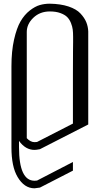

<svg xmlns="http://www.w3.org/2000/svg" viewBox="-20 -812 602 1040"><path d="M250 -792Q308.6 -791 351.1 -776.9Q393.6 -762.7 415.5 -739.3Q437.5 -715.8 447.3 -691.9Q457 -668 458 -641.6V-137.7L196.3 -3.9Q176.8 0 167 0Q118.2 0 83 -48.8V-14.6Q83 167 167 167Q168.9 167 173.8 166.5Q178.7 166 180.7 166L375 65.4V112.3L196.3 204.1Q168.9 208 167 208Q111.3 208 75.2 146.5Q42 90.8 42 -13.7V-453.1Q42 -535.2 56.2 -597.7Q70.3 -660.2 91.3 -696.3Q112.3 -732.4 141.1 -754.9Q169.9 -777.3 195.8 -784.7Q221.7 -792 250 -792ZM250 -750Q196.3 -750 160.6 -715.8Q125 -681.6 125 -638.7V-63.5Q145.5 -42 167 -42Q176.8 -42 180.7 -43L375 -142.6Q375 -303.7 375 -406.2Q375 -508.8 375.5 -537.6Q376 -566.4 376 -584Q376 -601.6 376 -612.3Q376 -634.8 374 -651.4Q372.1 -668 364.3 -687.5Q356.4 -707 343.8 -719.7Q331.1 -732.4 307.1 -741.2Q283.2 -750 250 -750Z"/></svg>

Font: wanta
Style: Medium
Weight: 500
Version: Version 0.91